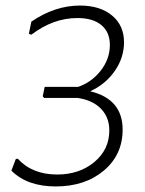

<svg xmlns="http://www.w3.org/2000/svg" viewBox="-20 -664 522 692"><path d="M181 8Q78 8 21 -49L37 -91L44 -92Q96 -35 186 -35Q266 -35 320 -80Q374 -125 374 -194Q374 -241 344 -272Q314 -303 260 -311H139L134 -317L141 -351H262Q311 -368 343.5 -410Q376 -452 376 -502Q376 -548 345.5 -573.5Q315 -599 259 -599Q172 -599 93 -539L84 -542L93 -586Q178 -644 268 -644Q341 -644 384 -608Q427 -572 427 -512Q427 -456 393.5 -408Q360 -360 305 -335Q422 -307 422 -197Q422 -106 354 -49Q286 8 181 8Z"/></svg>

Font: Alegreya Sans SC Light
Style: Italic
Weight: 300
Italic angle: -7°
Designer: Juan Pablo del Peral
Foundry: Huerta Tipografica
Version: Version 2.007